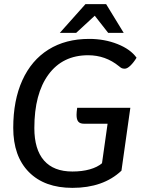

<svg xmlns="http://www.w3.org/2000/svg" viewBox="-20 -898 713 928"><path d="M146 -279Q146 -176 192.5 -122.5Q239 -69 330 -69Q377 -69 414 -79.5Q451 -90 473 -109L500 -300H386Q367 -300 358.5 -310Q350 -320 350 -343Q350 -355 353 -377H610L567 -73Q479 10 330 10Q195 10 119.5 -66.5Q44 -143 44 -280Q44 -413 88 -510Q132 -607 214.5 -658.5Q297 -710 411 -710Q485 -710 548 -685Q611 -660 640 -619Q626 -596 610.5 -581Q595 -566 583 -566Q574 -566 568.5 -568.5Q563 -571 555 -578Q490 -631 406 -631Q283 -631 214.5 -538Q146 -445 146 -279ZM393 -878H493L578 -739H503L438 -822L348 -739H269Z"/></svg>

Font: Krub Medium
Style: Italic
Weight: 500
Italic angle: -8°
Designer: Ekaluck Peanpanawate
Foundry: Cadson Demak Co.,Ltd.
Version: Version 1.000; ttfautohint (v1.6)